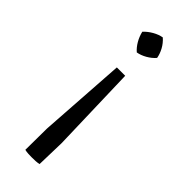

<svg xmlns="http://www.w3.org/2000/svg" viewBox="-222 -514 715 715"><g transform="rotate(45 135.0 -156.5)"><path d="M91 171 92 58 115 -287H159L169 58L166 171Q157 173 147.5 173.5Q138 174 128 174Q119 174 109.5 173.5Q100 173 91 171ZM128 -379Q114 -391 103.5 -409Q93 -427 88 -448Q102 -463 120.5 -473.5Q139 -484 157 -487Q173 -473 183 -454.5Q193 -436 196 -418Q183 -403 164.5 -392.5Q146 -382 128 -379Z"/></g></svg>

Font: Piazzolla 24pt
Style: Regular
Weight: 400
Designer: Juan Pablo del Peral
Foundry: Huerta Tipografica
Version: Version 2.005